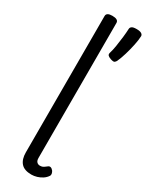

<svg xmlns="http://www.w3.org/2000/svg" viewBox="-283 -1141 921 1200"><g transform="rotate(30 178.0 -541.5)"><path d="M194 17Q142 17 118.5 -10Q95 -37 95 -86V-1070Q95 -1083 105.5 -1089.5Q116 -1096 137 -1096Q159 -1096 170 -1089.5Q181 -1083 181 -1070V-96Q181 -76 190 -67Q199 -58 212 -58Q223 -58 230.5 -61Q238 -64 245 -69.5Q252 -75 259 -80Q267 -86 276 -83.5Q285 -81 294 -70Q299 -63 301.5 -53Q304 -43 299 -35Q288 -18 270.5 -6.5Q253 5 233 11Q213 17 194 17ZM264 -856Q247 -862 241 -869Q235 -876 239 -889Q246 -911 251.5 -945Q257 -979 261 -1014.5Q265 -1050 266 -1075Q266 -1086 275.5 -1093Q285 -1100 309 -1100Q334 -1100 345 -1093Q356 -1086 356 -1075Q355 -1048 347 -1009.5Q339 -971 327.5 -932.5Q316 -894 303 -866Q299 -859 292.5 -854Q286 -849 264 -856Z"/></g></svg>

Font: Playwrite PT
Style: Regular
Weight: 400
Designer: Veronika Burian, José Scaglione
Foundry: TypeTogether
Version: Version 1.002